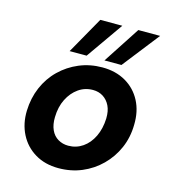

<svg xmlns="http://www.w3.org/2000/svg" viewBox="-110 -823 835 927"><g transform="rotate(15 307.0 -360.0)"><path d="M266 12Q199 12 149 -18Q99 -48 72.5 -100Q46 -152 48 -217Q50 -280 73 -334Q96 -388 137 -428Q178 -468 231.5 -490.5Q285 -513 347 -513Q414 -513 464 -484Q514 -455 541 -403.5Q568 -352 566 -284Q565 -221 541.5 -167.5Q518 -114 477 -73.5Q436 -33 382.5 -10.5Q329 12 266 12ZM284 -105Q324 -105 356 -127Q388 -149 407 -188.5Q426 -228 428 -279Q429 -317 416.5 -342.5Q404 -368 382 -382Q360 -396 331 -396Q291 -396 259 -373.5Q227 -351 207.5 -312Q188 -273 187 -222Q186 -185 198 -158.5Q210 -132 233 -118.5Q256 -105 284 -105ZM347 -548 467 -732H576L432 -548ZM173 -548 277 -732H387L258 -548Z"/></g></svg>

Font: DM Sans 18pt
Style: Bold Italic
Weight: 700
Italic angle: -10°
Designer: Colophon Foundry, Jonny Pinhorn
Foundry: Colophon Foundry
Version: Version 4.004;gftools[0.9.30]